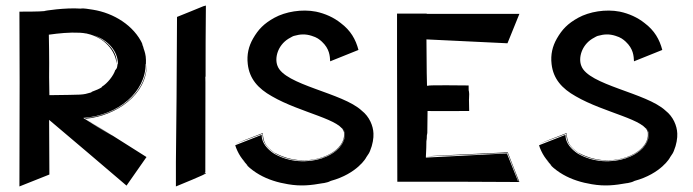

<svg xmlns="http://www.w3.org/2000/svg" viewBox="-20 -652 2496 692"><path d="M290 -222 373 -168 280 -227C406 -236 505 -320 505 -422C506 -416 506 -424 506 -436C506 -453 501 -468 498 -476C495 -487 497 -482 493 -490C492 -492 494 -490 496 -486L491 -496L494 -492C463 -560 390 -605 315 -617C272 -624 278 -621 270 -621C216 -625 137 -613 140 -612C124 -610 67 -610 50 -610C51 -388 51 -363 50 20L158 -23L157 -220C158 -220 435 16 436 17L508 -86L315 -208C473 -108 319 -203 290 -222ZM157 -374C158 -439 156 -527 156 -527C192 -532 230 -536 268 -534C330 -531 387 -491 399 -432L401 -422C403 -476 350 -520 291 -532C281 -534 320 -529 353 -506C343 -513 331 -520 318 -525C366 -509 405 -470 405 -422C403 -425 404 -414 400 -403C400 -402 400 -405 399 -406C399 -404 397 -397 397 -402L396 -399V-401C389 -378 366 -351 348 -340C346 -338 347 -338 346 -337C344 -336 337 -331 323 -326C314 -323 308 -320 309 -319C274 -309 284 -311 158 -309ZM509 -421C505 -308 397 -236 286 -226L289 -224C398 -234 511 -311 509 -421ZM290 -222 285 -225ZM289 -224 315 -208C307 -213 298 -218 289 -224Z M722 -28C721 -29 716 -28 714 -27L720 -30V-37C720 -292 721 -369 720 -377C720 -376 721 -375 721 -374V-433C721 -437 721 -551 722 -625V-632C717 -631 716 -630 715 -630H714C706 -626 627 -595 618 -591C618 -479 615 -104 614 -68V20C620 17 729 -26 722 -28Z M1326 -171C1325 -199 1311 -232 1284 -253C1215 -318 1005 -345 980 -415C969 -443 981 -488 1019 -512C1030 -519 1039 -523 1041 -523C1062 -529 1081 -530 1103 -523C1123 -517 1131 -510 1140 -502C1168 -476 1169 -450 1170 -431L1272 -472C1262 -510 1244 -542 1208 -569C1183 -589 1152 -603 1119 -610C1068 -620 1009 -610 969 -588C931 -567 911 -546 892 -513C876 -485 869 -455 873 -421C879 -368 910 -333 960 -305C1063 -245 1216 -221 1220 -173V-162C1214 -96 1097 -49 997 -89C981 -95 972 -101 970 -101C935 -126 930 -140 927 -172H926C849 -142 878 -154 827 -133C860 -145 926 -170 926 -170C927 -150 928 -129 970 -100C978 -95 996 -86 1015 -81C1061 -68 1109 -72 1148 -86C1183 -98 1218 -125 1222 -162C1223 -173 1222 -181 1215 -190C1220 -184 1221 -179 1223 -174C1230 -92 1080 -34 968 -98C944 -114 923 -136 923 -166L829 -129V-128C828 -130 827 -131 828 -128C828 -128 829 -124 831 -119C837 -104 844 -91 854 -78C863 -67 871 -60 855 -75C864 -64 877 -52 869 -58L866 -61C868 -58 870 -57 876 -52L870 -56C897 -30 930 -12 964 -1C982 5 1000 9 1018 12C1065 20 1100 16 1145 8C1148 8 1146 8 1151 7C1166 4 1167 2 1172 0C1268 -26 1301 -85 1300 -85C1308 -96 1312 -103 1314 -109C1323 -130 1327 -155 1326 -171ZM1214 -189C1214 -190 1213 -190 1213 -191C1215 -189 1217 -186 1214 -189ZM1221 -165V-166ZM1148 -86C1186 -101 1214 -126 1220 -155C1213 -122 1181 -98 1148 -86Z M1515 -88C1578 -90 1735 -98 1809 -101L1850 3C1833 -40 1832 -42 1849 2L1847 1L1807 -99L1515 -84V-88C1516 -101 1517 -136 1517 -154C1517 -158 1517 -147 1518 -143C1518 -170 1519 -171 1519 -160V-173L1520 -166L1521 -252C1528 -251 1664 -252 1671 -252C1670 -321 1670 -272 1671 -313C1670 -334 1669 -311 1669 -344C1658 -344 1520 -346 1524 -343H1519C1518 -423 1518 -333 1517 -510L1809 -496C1824 -532 1838 -568 1852 -602H1518V-603H1411V-528V-454C1411 -284 1412 -147 1412 3H1642C1717 3 1787 4 1852 4L1810 -103C1518 -89 1564 -92 1515 -88Z M2421 -171C2420 -199 2406 -232 2379 -253C2310 -318 2100 -345 2075 -415C2064 -443 2076 -488 2114 -512C2125 -519 2134 -523 2136 -523C2157 -529 2176 -530 2198 -523C2218 -517 2226 -510 2235 -502C2263 -476 2264 -450 2265 -431L2367 -472C2357 -510 2339 -542 2303 -569C2278 -589 2247 -603 2214 -610C2163 -620 2104 -610 2064 -588C2026 -567 2006 -546 1987 -513C1971 -485 1964 -455 1968 -421C1974 -368 2005 -333 2055 -305C2158 -245 2311 -221 2315 -173V-162C2309 -96 2192 -49 2092 -89C2076 -95 2067 -101 2065 -101C2030 -126 2025 -140 2022 -172H2021C1944 -142 1973 -154 1922 -133C1955 -145 2021 -170 2021 -170C2022 -150 2023 -129 2065 -100C2073 -95 2091 -86 2110 -81C2156 -68 2204 -72 2243 -86C2278 -98 2313 -125 2317 -162C2318 -173 2317 -181 2310 -190C2315 -184 2316 -179 2318 -174C2325 -92 2175 -34 2063 -98C2039 -114 2018 -136 2018 -166L1924 -129V-128C1923 -130 1922 -131 1923 -128C1923 -128 1924 -124 1926 -119C1932 -104 1939 -91 1949 -78C1958 -67 1966 -60 1950 -75C1959 -64 1972 -52 1964 -58L1961 -61C1963 -58 1965 -57 1971 -52L1965 -56C1992 -30 2025 -12 2059 -1C2077 5 2095 9 2113 12C2160 20 2195 16 2240 8C2243 8 2241 8 2246 7C2261 4 2262 2 2267 0C2363 -26 2396 -85 2395 -85C2403 -96 2407 -103 2409 -109C2418 -130 2422 -155 2421 -171ZM2309 -189C2309 -190 2308 -190 2308 -191C2310 -189 2312 -186 2309 -189ZM2316 -165V-166ZM2243 -86C2281 -101 2309 -126 2315 -155C2308 -122 2276 -98 2243 -86Z"/></svg>

Font: HIVNotRetro
Style: Regular
Weight: 400
Designer: Feorag
Foundry: Feorag
Version: Version 1.000;PS 001.000;hotconv 1.0.88;makeotf.lib2.5.64775